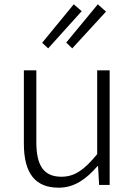

<svg xmlns="http://www.w3.org/2000/svg" viewBox="-20 -860 629 893"><path d="M253 13C327 13 382 -28 434 -88H436L441 0H490V-533H432V-143C372 -70 327 -38 266 -38C184 -38 149 -89 149 -199V-533H91V-192C91 -55 143 13 253 13ZM176 -661 204 -635 360 -808 323 -840ZM288 -662 316 -635 473 -806 435 -840Z"/></svg>

Font: GenYoGothic2 TW L
Style: Regular
Weight: 300
Version: Version 2.100;PS 2.1;hotconv 16.6.51;makeotf.lib2.5.65220 DE